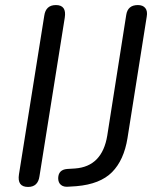

<svg xmlns="http://www.w3.org/2000/svg" viewBox="-20 -732 620 759"><path d="M91 7Q47 7 55 -43L155 -670Q161 -712 201 -712Q244 -712 236 -662L136 -35Q130 7 91 7ZM251 6Q232 8 221 -1Q210 -10 210 -28Q211 -61 245 -64L277 -66Q384 -74 404 -196L479 -673Q485 -712 525 -712Q545 -712 554.5 -700Q564 -688 560 -666L484 -186Q470 -99 423 -51.5Q376 -4 282 4Z"/></svg>

Font: Nunito
Style: Italic
Weight: 400
Italic angle: -9°
Designer: Vernon Adams
Foundry: Vernon Adams
Version: Version 3.601; ttfautohint (v1.8.2.53-6de2)